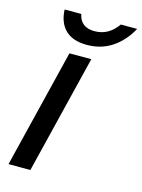

<svg xmlns="http://www.w3.org/2000/svg" viewBox="-125 -913 728 985"><g transform="rotate(15 239.0 -420.5)"><path d="M291 -629.9 136.2 0H20L174.8 -629.9ZM391.1 -840.8H478Q440.4 -771.5 382.3 -733.2Q324.2 -694.8 250 -694.8Q174.3 -694.8 135 -732.9Q95.7 -771 92.8 -840.8H181.2Q194.8 -772.9 269 -772.9Q344.2 -772.9 391.1 -840.8Z"/></g></svg>

Font: Sinkin Sans 500 Medium Italic
Style: Regular
Weight: 500
Italic angle: -112°
Designer: Keith Bates
Foundry: K-Type
Version: Sinkin Sans (version 1.0)  by Keith Bates   •   © 2014   www